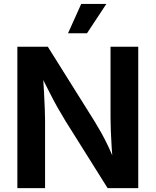

<svg xmlns="http://www.w3.org/2000/svg" viewBox="-20 -968 801 988"><path d="M69.3 0V-727.5H226.1L466.8 -343.3Q483.4 -316.4 501.5 -284.2Q519.5 -252 538.3 -212.2Q557.1 -172.4 575.7 -123.5H561Q557.6 -164.1 554.7 -208.7Q551.8 -253.4 550.3 -293.7Q548.8 -334 548.8 -362.3V-727.5H691.4V0H533.7L315.9 -347.2Q293.9 -383.3 274.4 -418Q254.9 -452.6 233.4 -495.4Q211.9 -538.1 181.6 -597.7H200.2Q203.6 -544.9 206.3 -496.8Q209 -448.7 210.4 -410.4Q211.9 -372.1 211.9 -347.7V0ZM330.1 -796.9 397.9 -947.8H527.3L427.7 -796.9Z"/></svg>

Font: Inter Cardless
Style: Bold
Weight: 700
Designer: Rasmus Andersson
Foundry: rsms
Version: Version 4.001;git-9221beed3